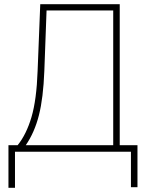

<svg xmlns="http://www.w3.org/2000/svg" viewBox="-20 -727 727 920"><path d="M20.5 -31.2H64.5Q106.4 -83 130.9 -166Q155.3 -249 160.2 -386.7L172.9 -707H553.7V-31.2H638.7V169.9H607.4V0H51.8V172.9H20.5ZM522.5 -31.2V-676.8H203.1L192.4 -386.7Q187.5 -257.8 166.5 -175Q145.5 -92.3 103.5 -31.2Z"/></svg>

Font: Pretendard JP Thin
Style: Regular
Weight: 100
Designer: Base glyphs from Inter by Rasmus Andersson; Hangeul glyphs from Noto Sans CJK(Source Han Sans) by Jang Soo-young and Kan
Foundry: Kil Hyung-jin
Version: Version 1.309